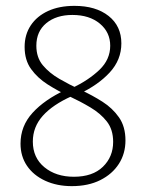

<svg xmlns="http://www.w3.org/2000/svg" viewBox="-20 -629 498 655"><path d="M227 -329Q283 -356 319.5 -391Q356 -426 356 -473Q356 -519 320.5 -548.5Q285 -578 227 -578Q172 -578 138 -550Q104 -522 104 -473Q104 -433 126 -406.5Q148 -380 182.5 -360Q217 -340 256 -322Q295 -304 329.5 -282Q364 -260 386 -228.5Q408 -197 408 -150Q408 -105 385.5 -70Q363 -35 322 -14.5Q281 6 225 6Q174 6 134 -12.5Q94 -31 72 -63.5Q50 -96 50 -139Q50 -199 91 -244Q132 -289 203 -322L225 -301Q160 -272 126 -234Q92 -196 92 -146Q92 -91 131.5 -58.5Q171 -26 232 -26Q296 -26 331 -60Q366 -94 366 -145Q366 -187 344.5 -214.5Q323 -242 288.5 -262.5Q254 -283 215.5 -301Q177 -319 142.5 -341Q108 -363 86 -393.5Q64 -424 64 -469Q64 -511 85 -542.5Q106 -574 144 -591.5Q182 -609 234 -609Q307 -609 350.5 -574.5Q394 -540 394 -481Q394 -425 354.5 -382Q315 -339 249 -308Z"/></svg>

Font: Ysabeau ExtraLight
Style: Regular
Weight: 250
Designer: Christian Thalmann (Catharsis Fonts)
Version: Version 2.002